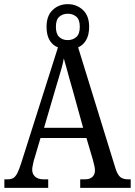

<svg xmlns="http://www.w3.org/2000/svg" viewBox="-20 -904 649 924"><path d="M1 0V-41H16Q33 -41 43.5 -47Q54 -53 63 -70Q72 -87 82 -119L259 -676Q234 -685 219 -710Q204 -735 204 -775Q204 -828 233.5 -856Q263 -884 306 -884Q349 -884 379 -856Q409 -828 409 -775Q409 -737 395 -712Q381 -687 356 -676L536 -93Q546 -62 559.5 -51.5Q573 -41 597 -41H609V0H366V-41H389Q412 -41 424.5 -52.5Q437 -64 437 -84Q437 -92 434 -106.5Q431 -121 427 -135L396 -240H175L146 -142Q143 -134 141 -124Q139 -114 137 -105Q135 -96 135 -87Q135 -66 149.5 -53.5Q164 -41 189 -41H212V0ZM192 -289H380L330 -470Q321 -500 313.5 -527.5Q306 -555 299.5 -579Q293 -603 287 -623Q284 -603 277.5 -580Q271 -557 263.5 -532Q256 -507 248 -480ZM306 -711Q330 -711 347 -725.5Q364 -740 364 -775Q364 -810 347 -824Q330 -838 306 -838Q283 -838 266 -824Q249 -810 249 -775Q249 -741 265 -726Q281 -711 306 -711Z"/></svg>

Font: Noto Serif Khmer Condensed
Style: Regular
Weight: 400
Width: 3
Designer: Danh Hong and the Monotype Design Team
Foundry: Monotype Imaging Inc.
Version: Version 2.004